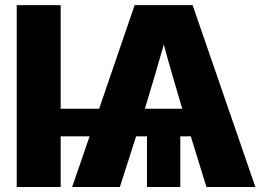

<svg xmlns="http://www.w3.org/2000/svg" viewBox="-20 -748 1044 768"><path d="M222.7 -727.5V-313H376.5L518.6 -727.5H750.5L1001.5 0H805.7L743.2 -202.6H701.2V0H567.9V-202.6H524.4L459.5 0H268.6L338.4 -202.6H222.7V0H46.9V-727.5ZM559.6 -313H709L707 -319.8Q689 -380.9 671.1 -441.9Q653.3 -502.9 635.3 -569.8Q616.2 -502.9 598.1 -441.9Q580.1 -380.9 561.5 -319.8Z"/></svg>

Font: Inter Display ExtraBold
Style: Regular
Weight: 800
Designer: Rasmus Andersson
Foundry: rsms
Version: Version 4.000;git-a52131595